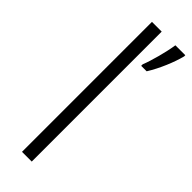

<svg xmlns="http://www.w3.org/2000/svg" viewBox="-256 -777 794 794"><g transform="rotate(45 141.5 -380.0)"><path d="M145 0V-760H88V0ZM283 -753V-760H225C219 -717 199 -643 185 -609V-600H217C246 -646 272 -709 283 -753Z"/></g></svg>

Font: Noto Sans Gurmukhi Light
Style: Regular
Weight: 300
Designer: Jelle Bosma - Monotype Design Team
Foundry: Monotype Imaging Inc.
Version: Version 2.004